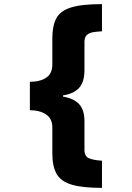

<svg xmlns="http://www.w3.org/2000/svg" viewBox="-20 -744 640 932"><path d="M475 168Q381 168 328.5 152.5Q276 137 255 100.5Q234 64 234 0V-126Q234 -168 203.5 -188.5Q173 -209 125 -209V-347Q175 -347 204.5 -367Q234 -387 234 -430V-558Q234 -618 253 -654.5Q272 -691 324 -707.5Q376 -724 475 -724V-592Q453 -591 433.5 -588Q414 -585 402 -574.5Q390 -564 390 -540V-404Q390 -346 364 -317.5Q338 -289 286 -281V-275Q339 -266 364.5 -238Q390 -210 390 -155V-17Q390 16 413.5 25Q437 34 475 36Z"/></svg>

Font: Noto Sans Mono Black
Style: Regular
Weight: 900
Designer: Monotype Design Team
Foundry: Monotype Imaging Inc.
Version: Version 2.014